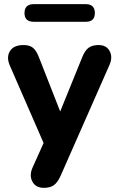

<svg xmlns="http://www.w3.org/2000/svg" viewBox="-20 -716 573 925"><path d="M393 -611H143Q98 -611 98 -653Q98 -696 143 -696H393Q437 -696 437 -653Q437 -611 393 -611ZM192 189Q152 189 136 159Q120 129 137 91L190 -27L27 -401Q10 -441 28 -470Q46 -499 94 -499Q122 -499 138.5 -486Q155 -473 168 -439L270 -179L376 -440Q389 -473 407 -486Q425 -499 455 -499Q493 -499 508.5 -469.5Q524 -440 507 -402L272 131Q257 164 239 176.5Q221 189 192 189Z"/></svg>

Font: Nunito ExtraBold
Style: Regular
Weight: 800
Designer: Vernon Adams
Foundry: Vernon Adams
Version: Version 3.602